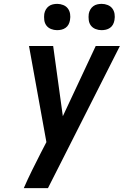

<svg xmlns="http://www.w3.org/2000/svg" viewBox="-20 -973 640 993"><path d="M103 0Q123 -46 145.5 -91.5Q168 -137 191 -182L220 -238L130 -735H255L305 -372L475 -735H600L297 -136L228 0ZM505 -817Q489 -817 474 -823Q459 -829 450 -841Q441 -853 439 -869Q437 -885 439 -901Q441 -913 447 -923.5Q453 -934 462.5 -941Q472 -948 483.5 -950.5Q495 -953 506 -953Q522 -953 537 -947Q552 -941 561 -929Q570 -917 572.5 -901Q575 -885 572 -869Q570 -857 564.5 -846.5Q559 -836 549 -829Q539 -822 527.5 -819.5Q516 -817 505 -817ZM275 -817Q259 -817 244 -823Q229 -829 220 -841Q211 -853 209 -869Q207 -885 209 -901Q211 -913 217 -923.5Q223 -934 232.5 -941Q242 -948 253.5 -950.5Q265 -953 276 -953Q292 -953 307 -947Q322 -941 331 -929Q340 -917 342.5 -901Q345 -885 342 -869Q340 -857 334.5 -846.5Q329 -836 319 -829Q309 -822 297.5 -819.5Q286 -817 275 -817Z"/></svg>

Font: Iosevka Aile
Style: Bold Italic
Weight: 700
Italic angle: -9°
Designer: Belleve Invis
Foundry: Belleve Invis
Version: Version 28.0.1; ttfautohint (v1.8.4)